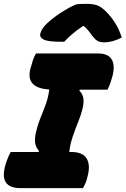

<svg xmlns="http://www.w3.org/2000/svg" viewBox="-39 -978 653 998"><path d="M392 0H68Q-47 0 -10 -123Q-3 -146 3.5 -161Q10 -176 17 -188H161L164 -193Q147 -212 143.5 -236Q140 -260 150 -299Q159 -336 173 -369.5Q187 -403 199.5 -437.5Q212 -472 217 -513Q93 -520 119 -621Q126 -647 132.5 -666Q139 -685 148 -700H472Q522 -700 541 -670Q560 -640 546 -584Q540 -562 533.5 -544Q527 -526 520 -512H377L373 -507Q390 -491 394 -468.5Q398 -446 390 -413Q382 -380 367.5 -344.5Q353 -309 339.5 -269.5Q326 -230 321 -188H331Q390 -188 410.5 -155.5Q431 -123 418 -69Q413 -46 407.5 -31.5Q402 -17 392 0ZM356 -955Q368 -957 383.5 -957.5Q399 -958 409 -958Q441 -958 462.5 -951.5Q484 -945 508 -922Q537 -894 558.5 -860Q580 -826 594 -783Q547 -758 502 -758Q480 -758 467 -766Q454 -774 442 -790Q433 -803 423.5 -815Q414 -827 398 -842H391Q356 -818 332.5 -797.5Q309 -777 295 -761H276Q208 -761 187 -773Q166 -785 170 -801Q172 -812 180 -826Q188 -840 205 -856Q236 -885 276.5 -911.5Q317 -938 356 -955Z"/></svg>

Font: Recursive Sn Csl St Blk
Style: Italic
Weight: 900
Italic angle: -15°
Version: Version 1.079;hotconv 1.0.112;makeotfexe 2.5.65598; ttfautoh